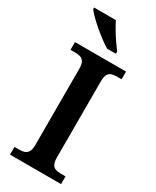

<svg xmlns="http://www.w3.org/2000/svg" viewBox="-234 -993 856 1055"><g transform="rotate(30 194.0 -465.5)"><path d="M32 0V-49H63Q81 -49 95 -53.5Q109 -58 117.5 -72.5Q126 -87 126 -116V-598Q126 -628 117.5 -642Q109 -656 95 -660.5Q81 -665 63 -665H32V-714H356V-665H325Q308 -665 293.5 -660.5Q279 -656 271 -642Q263 -628 263 -598V-116Q263 -87 271 -72.5Q279 -58 293.5 -53.5Q308 -49 325 -49H356V0ZM203 -771Q180 -785 154 -804.5Q128 -824 102.5 -846Q77 -868 57 -888Q37 -908 28 -921V-931H166Q177 -909 193 -882Q209 -855 227 -829Q245 -803 259 -784V-771Z"/></g></svg>

Font: Noto Serif Gujarati SemiBold
Style: Regular
Weight: 600
Version: Version 2.102